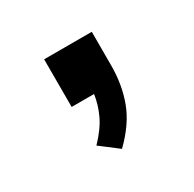

<svg xmlns="http://www.w3.org/2000/svg" viewBox="-66 -172 360 356"><g transform="rotate(-30 114.0 6.0)"><path d="M105 114 67 85Q89 62 98.5 41.5Q108 21 111 0H63V-102H165V-30Q165 11 152 46Q139 81 105 114Z"/></g></svg>

Font: Winston
Style: Regular
Weight: 400
Designer: Original fonts by Vernon Adams / Changes by Cristiano Sobral
Foundry: Original fonts by Vernon Adams / Changes by Cristiano Sobral
Version: Version 2.503;July 17, 2020;FontCreator 13.0.0.2655 64-bit